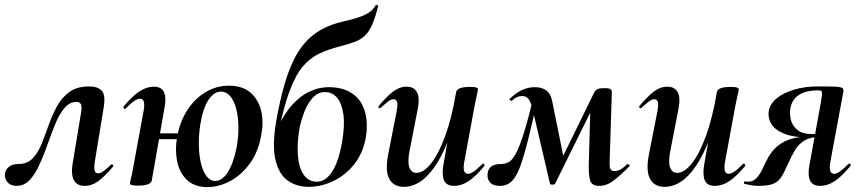

<svg xmlns="http://www.w3.org/2000/svg" viewBox="-34 -748 3504 782"><path d="M33 9Q10 9 -2 -4.5Q-14 -18 -14 -34Q-14 -55 1 -67.5Q16 -80 41 -80Q77 -80 99 -103Q121 -126 135.5 -162Q150 -198 164 -238Q178 -278 197.5 -314Q217 -350 248 -373Q279 -396 329 -396Q364 -396 380.5 -378.5Q397 -361 388 -308L352 -89Q348 -61 352 -51.5Q356 -42 365 -42Q376 -42 389 -52Q402 -62 418 -77Q421 -81 425 -77Q429 -73 426 -69Q395 -32 368 -11.5Q341 9 311 9Q278 9 266 -16Q254 -41 263 -89L295 -282Q301 -316 295 -324.5Q289 -333 278 -333Q250 -333 229 -308.5Q208 -284 192 -245Q176 -206 160.5 -162Q145 -118 127.5 -79Q110 -40 87.5 -15.5Q65 9 33 9Z M811 14Q757 14 726.5 -16Q696 -46 687 -93.5Q678 -141 688 -193Q699 -253 729 -299.5Q759 -346 803 -372.5Q847 -399 899 -399Q954 -399 986.5 -370.5Q1019 -342 1030 -295.5Q1041 -249 1029 -193Q1017 -127 982.5 -80.5Q948 -34 902.5 -10Q857 14 811 14ZM528 8Q509 8 502 5.5Q495 3 495 0Q495 -4 500.5 -26Q506 -48 510 -74L551 -297Q560 -346 536 -346Q526 -346 511.5 -336Q497 -326 478 -306Q475 -302 471 -306.5Q467 -311 470 -315Q506 -358 535 -376.5Q564 -395 592 -395Q624 -395 634 -372.5Q644 -350 636 -309L584 -12Q579 8 528 8ZM565 -181 568 -205H737L732 -181ZM843 -11Q871 -11 894 -47Q917 -83 930 -149Q938 -194 937 -234.5Q936 -275 927.5 -307Q919 -339 903 -357Q887 -375 866 -375Q838 -375 815 -341Q792 -307 781 -236Q775 -194 776 -153.5Q777 -113 785 -81Q793 -49 807.5 -30Q822 -11 843 -11Z M1223 13Q1174 13 1138 -12.5Q1102 -38 1088 -96.5Q1074 -155 1091 -255Q1105 -334 1122 -394.5Q1139 -455 1160.5 -500Q1182 -545 1210.5 -576.5Q1239 -608 1276.5 -628.5Q1314 -649 1362 -660Q1388 -666 1414.5 -673.5Q1441 -681 1463 -693.5Q1485 -706 1495 -725Q1497 -729 1502 -727.5Q1507 -726 1506 -723Q1494 -674 1481 -645.5Q1468 -617 1451 -601.5Q1434 -586 1409.5 -577Q1385 -568 1350 -559Q1304 -547 1267 -530Q1230 -513 1200 -478Q1170 -443 1145.5 -377.5Q1121 -312 1099 -202L1096 -225Q1125 -288 1157.5 -322.5Q1190 -357 1220.5 -372Q1251 -387 1273 -390Q1295 -393 1302 -393Q1356 -393 1389.5 -374Q1423 -355 1439.5 -324.5Q1456 -294 1459 -258Q1462 -222 1456 -189Q1445 -125 1409.5 -80Q1374 -35 1324.5 -11Q1275 13 1223 13ZM1257 -8Q1292 -8 1318.5 -48.5Q1345 -89 1359 -168Q1371 -237 1364.5 -282.5Q1358 -328 1338.5 -350.5Q1319 -373 1290 -373Q1261 -373 1240 -350Q1219 -327 1206 -293.5Q1193 -260 1186 -227Q1175 -162 1179.5 -112.5Q1184 -63 1203.5 -35.5Q1223 -8 1257 -8Z M1611 13Q1569 13 1551.5 -19.5Q1534 -52 1547 -119L1582 -297Q1587 -326 1582.5 -335Q1578 -344 1569 -344Q1559 -344 1546 -334Q1533 -324 1517 -309Q1513 -305 1509 -309Q1505 -313 1509 -317Q1541 -355 1567 -375Q1593 -395 1622 -395Q1652 -395 1664.5 -372Q1677 -349 1666 -297L1635 -138Q1625 -90 1633 -67Q1641 -44 1662 -44Q1691 -44 1721.5 -82Q1752 -120 1779 -193.5Q1806 -267 1824 -374L1842 -373Q1823 -255 1788 -168Q1753 -81 1708 -34Q1663 13 1611 13ZM1816 9Q1784 9 1774.5 -13.5Q1765 -36 1772 -77L1824 -374Q1829 -394 1880 -394Q1900 -394 1906.5 -391Q1913 -388 1913 -386Q1913 -382 1908 -360Q1903 -338 1898 -312L1857 -89Q1848 -40 1872 -40Q1882 -40 1896.5 -50Q1911 -60 1930 -80Q1933 -84 1937 -79.5Q1941 -75 1938 -71Q1902 -28 1873.5 -9.5Q1845 9 1816 9Z M2407 9Q2376 9 2369.5 -13.5Q2363 -36 2364 -77L2371 -327L2408 -366L2227 0Q2225 4 2216 4Q2207 4 2206 0L2135 -304Q2129 -330 2119.5 -343.5Q2110 -357 2092 -357Q2082 -357 2071.5 -352.5Q2061 -348 2052 -339Q2049 -336 2044 -339Q2039 -342 2043 -346Q2065 -368 2090.5 -380.5Q2116 -393 2145 -393Q2172 -393 2190.5 -380Q2209 -367 2215 -336L2264 -94L2224 -40L2387 -373Q2391 -381 2399.5 -385Q2408 -389 2427 -389Q2447 -389 2452.5 -385Q2458 -381 2458 -373L2449 -89Q2448 -65 2453.5 -58Q2459 -51 2469 -51Q2480 -51 2492.5 -57.5Q2505 -64 2521 -80Q2521 -80 2527.5 -77.5Q2534 -75 2530 -71Q2490 -31 2463 -11Q2436 9 2407 9ZM2002 9Q1974 9 1961.5 -5.5Q1949 -20 1952 -41Q1954 -60 1967 -70Q1980 -80 2006 -80Q2023 -80 2037.5 -87.5Q2052 -95 2067 -122.5Q2082 -150 2100 -207.5Q2118 -265 2142 -365L2160 -361Q2136 -257 2118.5 -186Q2101 -115 2085.5 -72Q2070 -29 2050.5 -10Q2031 9 2002 9Z M2673 13Q2631 13 2613.5 -19.5Q2596 -52 2609 -119L2644 -297Q2649 -326 2644.5 -335Q2640 -344 2631 -344Q2621 -344 2608 -334Q2595 -324 2579 -309Q2575 -305 2571 -309Q2567 -313 2571 -317Q2603 -355 2629 -375Q2655 -395 2684 -395Q2714 -395 2726.5 -372Q2739 -349 2728 -297L2697 -138Q2687 -90 2695 -67Q2703 -44 2724 -44Q2753 -44 2783.5 -82Q2814 -120 2841 -193.5Q2868 -267 2886 -374L2904 -373Q2885 -255 2850 -168Q2815 -81 2770 -34Q2725 13 2673 13ZM2878 9Q2846 9 2836.5 -13.5Q2827 -36 2834 -77L2886 -374Q2891 -394 2942 -394Q2962 -394 2968.5 -391Q2975 -388 2975 -386Q2975 -382 2970 -360Q2965 -338 2960 -312L2919 -89Q2910 -40 2934 -40Q2944 -40 2958.5 -50Q2973 -60 2992 -80Q2995 -84 2999 -79.5Q3003 -75 3000 -71Q2964 -28 2935.5 -9.5Q2907 9 2878 9Z M3055 9Q3044 9 3030 7Q3016 5 2999 1Q2995 0 2996.5 -5.5Q2998 -11 3002 -9Q3006 -8 3013 -8Q3033 -8 3046 -21.5Q3059 -35 3069 -54.5Q3079 -74 3086 -90Q3106 -132 3134 -154Q3162 -176 3194.5 -184Q3227 -192 3259 -192L3264 -188Q3198 -188 3160 -203.5Q3122 -219 3107.5 -243.5Q3093 -268 3097 -295Q3102 -325 3129.5 -347.5Q3157 -370 3200.5 -383Q3244 -396 3297 -396Q3345 -396 3367.5 -395Q3390 -394 3396.5 -389.5Q3403 -385 3401 -375L3348 -89Q3339 -40 3364 -40Q3373 -40 3387.5 -50Q3402 -60 3421 -80Q3425 -84 3429 -79.5Q3433 -75 3429 -71Q3393 -28 3364.5 -9.5Q3336 9 3307 9Q3275 9 3265 -13.5Q3255 -36 3263 -77L3306 -312Q3312 -345 3313.5 -359Q3315 -373 3312 -376.5Q3309 -380 3300 -380Q3248 -380 3219.5 -361Q3191 -342 3185 -306Q3181 -281 3188 -257Q3195 -233 3215.5 -217.5Q3236 -202 3271 -202Q3294 -202 3318 -208L3312 -191Q3269 -191 3244 -176.5Q3219 -162 3204 -136.5Q3189 -111 3174 -78Q3160 -45 3147.5 -26Q3135 -7 3114.5 1Q3094 9 3055 9Z"/></svg>

Font: Cormorant Light
Style: Italic
Weight: 300
Italic angle: -10°
Designer: Christian Thalmann (Catharsis Fonts)
Foundry: Catharsis Fonts
Version: Version 4.000